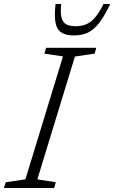

<svg xmlns="http://www.w3.org/2000/svg" viewBox="-44 -936 570 956"><path d="M269.5 -655 177 -669 185.5 -698H435.5L427 -669L329 -654.5L142 -43L234 -28.5L225.5 0H-24.5L-15.5 -28.5L82.5 -43ZM332.5 -805.5Q363 -805.5 386.2 -815.5Q409.5 -825.5 430 -849.8Q450.5 -874 471.5 -916H505Q475.5 -854.5 448.8 -820.5Q422 -786.5 392.5 -773Q363 -759.5 324.5 -759.5Q284 -759.5 261.5 -774.2Q239 -789 232.5 -823Q226 -857 232.5 -916H260.5Q256.5 -873.5 262 -849.5Q267.5 -825.5 284.8 -815.5Q302 -805.5 332.5 -805.5Z"/></svg>

Font: Newsreader 9pt Light
Style: Italic
Weight: 300
Italic angle: -17°
Designer: Hugues Gentile
Foundry: Production Type
Version: Version 1.003